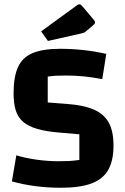

<svg xmlns="http://www.w3.org/2000/svg" viewBox="-20 -870 588 905"><path d="M57 -138Q103 -124 155 -117Q207 -110 256 -110Q282 -110 303.5 -111Q325 -112 354 -116V-237L261 -245Q199 -250 157 -262Q115 -274 90 -295Q65 -316 54.5 -349Q44 -382 44 -431Q44 -508 65 -554Q86 -600 134.5 -620Q183 -640 263 -640Q375 -640 481 -616L462 -497Q415 -506 375 -510Q335 -514 290 -514Q260 -514 243 -513Q226 -512 205 -509V-387L297 -380Q377 -374 424.5 -352.5Q472 -331 493.5 -290.5Q515 -250 515 -184Q515 -113 490 -69Q465 -25 410.5 -5Q356 15 267 15Q205 15 147.5 7.5Q90 0 36 -15ZM206 -677 174 -722 344 -846Q350 -850 354 -850Q360 -850 367 -842L420 -779Q428 -770 428 -765Q428 -758 418 -750L386 -723Q381 -718 376 -716Q371 -714 362 -712Z"/></svg>

Font: Changa SemiBold
Style: Regular
Weight: 600
Designer: Eduardo Rodriguez Tunni
Foundry: Eduardo Rodriguez Tunni
Version: Version 3.002; ttfautohint (v1.8.2)